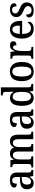

<svg xmlns="http://www.w3.org/2000/svg" viewBox="1828 -2628 810 4507"><g transform="rotate(-90 2233.5 -375.0)"><path d="M188 10C263 10 292 -27 331 -82H339L355 0H497V-44H494C452 -44 437 -60 437 -116V-374C437 -501 377 -547 259 -547C160 -547 83 -516 83 -449C83 -404 114 -386 175 -386C175 -450 189 -494 252 -494C319 -494 331 -447 331 -373V-314L254 -311C114 -306 44 -257 44 -151C44 -41 107 10 188 10ZM221 -52C175 -52 154 -85 154 -146C154 -223 184 -263 278 -268L331 -271V-191C331 -108 288 -52 221 -52Z M556 0H818V-44H815C774 -44 743 -52 743 -111V-318C743 -403 769 -478 842 -478C907 -478 930 -428 930 -342V0H1106V-44H1103C1061 -44 1035 -53 1035 -116V-331C1035 -410 1060 -478 1131 -478C1196 -478 1219 -428 1219 -342V0H1396V-44H1393C1351 -44 1325 -53 1325 -116V-351C1325 -488 1268 -547 1172 -547C1109 -547 1059 -525 1026 -455H1020C997 -522 947 -547 886 -547C820 -547 777 -525 744 -457H739L726 -536H564V-492H567C608 -492 637 -483 637 -425V-116C637 -53 609 -44 567 -44H556Z M1609 10C1684 10 1713 -27 1752 -82H1760L1776 0H1918V-44H1915C1873 -44 1858 -60 1858 -116V-374C1858 -501 1798 -547 1680 -547C1581 -547 1504 -516 1504 -449C1504 -404 1535 -386 1596 -386C1596 -450 1610 -494 1673 -494C1740 -494 1752 -447 1752 -373V-314L1675 -311C1535 -306 1465 -257 1465 -151C1465 -41 1528 10 1609 10ZM1642 -52C1596 -52 1575 -85 1575 -146C1575 -223 1605 -263 1699 -268L1752 -271V-191C1752 -108 1709 -52 1642 -52Z M2190 10C2263 10 2305 -28 2333 -88H2337L2351 0H2518V-44H2510C2468 -44 2436 -56 2436 -115V-760H2247V-716H2255C2295 -716 2330 -707 2330 -649V-570C2330 -536 2331 -493 2334 -461H2329C2303 -511 2261 -546 2190 -546C2069 -546 2002 -460 2002 -267C2002 -75 2069 10 2190 10ZM2215 -54C2140 -54 2110 -124 2110 -266C2110 -406 2140 -483 2214 -483C2303 -483 2330 -406 2330 -267C2330 -128 2302 -54 2215 -54Z M2806 10C2954 10 3032 -81 3032 -269C3032 -456 2947 -547 2809 -547C2659 -547 2582 -456 2582 -269C2582 -81 2667 10 2806 10ZM2808 -44C2723 -44 2691 -122 2691 -269C2691 -417 2722 -491 2807 -491C2892 -491 2923 -417 2923 -269C2923 -122 2893 -44 2808 -44Z M3106 0H3387V-44H3361C3322 -44 3290 -52 3290 -111V-271C3290 -353 3313 -474 3375 -474C3411 -474 3423 -450 3423 -395C3489 -395 3519 -423 3519 -469C3519 -516 3487 -546 3421 -546C3342 -546 3313 -499 3288 -435H3283L3266 -536H3108V-492H3111C3152 -492 3183 -483 3183 -424V-116C3183 -53 3151 -44 3109 -44H3106Z M3805 10C3924 10 3977 -50 3977 -93C3977 -112 3966 -125 3954 -130C3932 -89 3889 -53 3825 -53C3738 -53 3692 -117 3690 -261H3996V-306C3996 -464 3920 -547 3795 -547C3659 -547 3581 -452 3581 -264C3581 -91 3662 10 3805 10ZM3887 -316H3691C3696 -429 3731 -491 3796 -491C3862 -491 3887 -422 3887 -316Z M4242 10C4358 10 4430 -48 4430 -150C4430 -237 4383 -276 4286 -317C4203 -353 4172 -372 4172 -422C4172 -467 4199 -497 4255 -497C4309 -497 4339 -460 4339 -392C4386 -392 4411 -415 4411 -453C4411 -502 4364 -546 4266 -546C4158 -546 4086 -495 4086 -401C4086 -312 4132 -276 4232 -231C4317 -193 4343 -173 4343 -126C4343 -74 4310 -40 4246 -40C4174 -40 4144 -92 4144 -166C4113 -166 4077 -149 4077 -97C4077 -28 4136 10 4242 10Z"/></g></svg>

Font: Noto Serif Devanagari SemiCondensed Medium
Style: Regular
Weight: 500
Width: 4
Designer: Universal Thirst, Indian Type Foundry and the Monotype Design Team
Foundry: Monotype Imaging Inc.
Version: Version 2.004